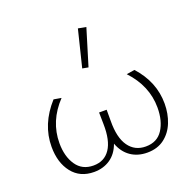

<svg xmlns="http://www.w3.org/2000/svg" viewBox="-126 -842 992 977"><g transform="rotate(-20 370.5 -353.5)"><path d="M678 -201Q678 -146 659.5 -99.5Q641 -53 603.5 -24.5Q566 4 511 4Q459 4 421.5 -22Q384 -48 366 -97Q348 -47 310.5 -21.5Q273 4 223 4Q147 4 104.5 -50Q62 -104 62 -190Q62 -312 154 -414L195 -407Q106 -313 106 -194Q106 -122 138 -75Q170 -28 231 -28Q290 -28 321 -74Q352 -120 350 -209L349 -272H390V-211Q389 -121 422 -74.5Q455 -28 514 -28Q576 -28 606.5 -75Q637 -122 637 -194Q637 -312 548 -407L592 -414Q678 -319 678 -201ZM345 -512 394 -711 437 -703 377 -506Z"/></g></svg>

Font: Ysabeau Light
Style: Regular
Weight: 300
Designer: Christian Thalmann (Catharsis Fonts)
Version: Version 0.003